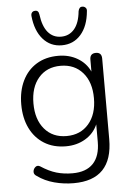

<svg xmlns="http://www.w3.org/2000/svg" viewBox="-61 -788 701 1021"><g transform="rotate(-5 289.5 -277.5)"><path d="M275 -65Q349 -65 393 -116Q437 -167 437 -253Q437 -339 393 -389.5Q349 -440 275 -440Q201 -440 157.5 -389.5Q114 -339 114 -253Q114 -167 157.5 -116Q201 -65 275 -65ZM292 -548Q231 -548 191.5 -593Q152 -638 144 -717Q143 -729 149 -736Q155 -743 165 -743Q184 -745 187 -721Q195 -658 222 -626Q249 -594 292 -594Q335 -594 362.5 -626Q390 -658 396 -721Q401 -745 419 -743Q428 -743 435 -736Q442 -729 440 -717Q433 -638 393.5 -593Q354 -548 292 -548ZM291 188Q238 188 187.5 174.5Q137 161 97 132Q82 123 83 108.5Q84 94 95 84.5Q106 75 120 83Q164 112 203.5 123.5Q243 135 289 135Q362 135 399.5 95.5Q437 56 437 -20V-113Q416 -65 370.5 -38Q325 -11 267 -11Q200 -11 151 -41.5Q102 -72 75.5 -126.5Q49 -181 49 -253Q49 -325 75.5 -379.5Q102 -434 151 -464Q200 -494 267 -494Q325 -494 370 -467.5Q415 -441 436 -395V-459Q436 -492 468 -492Q499 -492 499 -459V-29Q499 188 291 188Z"/></g></svg>

Font: Chiron GoRound TC L
Style: Regular
Weight: 300
Designer: Ryoko NISHIZUKA 西塚涼子 (kana, bopomofo & ideographs); Paul D. Hunt (Latin, Greek & Cyrillic); Sandoll Communications 산돌커뮤니
Foundry: Adobe
Version: Version 1.000;hotconv 1.1.1;makeotfexe 2.6.0